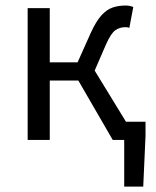

<svg xmlns="http://www.w3.org/2000/svg" viewBox="-20 -516 576 708"><path d="M438 172V0H411.8V-67H516.6V-14.9L508.2 172ZM82 0V-486.1H163.5V-286.1H266.1L314.4 -394.1Q334.2 -437.4 353.6 -458.9Q373 -480.5 394.7 -488Q416.3 -495.6 442.7 -495.6Q459.5 -495.6 471.5 -490.1L456.9 -413Q452.9 -415 449.3 -415.4Q445.7 -415.7 440.7 -415.7Q422.1 -415.7 405.7 -404.8Q389.3 -393.8 370.6 -351.5L329.1 -255.7L485.6 0H395.7L268.8 -219.1H163.5V0Z"/></svg>

Font: Source Sans 3 Variable
Style: Regular
Weight: 200
Designer: Paul D. Hunt
Foundry: Adobe Systems Incorporated
Version: Version 3.026